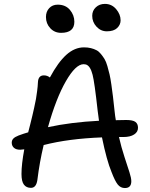

<svg xmlns="http://www.w3.org/2000/svg" viewBox="-20 -994 766 981"><path d="M525.9 -834Q495.1 -834 473.1 -857.7Q451.2 -881.3 451.2 -913.1Q451.2 -939.5 469.7 -956.8Q488.3 -974.1 516.1 -974.1Q550.8 -974.1 573.5 -947.3Q596.2 -920.4 596.2 -890.1Q596.2 -867.7 578.6 -850.8Q561 -834 525.9 -834ZM292 -826.2Q258.8 -826.2 236.8 -849.9Q214.8 -873.5 214.8 -907.2Q214.8 -934.6 231.4 -952.4Q248 -970.2 274.9 -970.2Q314.9 -970.2 337.4 -943.4Q359.9 -916.5 359.9 -882.8Q359.9 -826.2 292 -826.2ZM83 -229Q62 -229 51 -239Q40 -249 40 -265.1Q40 -277.3 48.1 -285.9Q56.2 -294.4 75.2 -301.8Q103 -312 124 -317.9Q126 -324.7 134.5 -358.6Q143.1 -392.6 145.5 -403.6Q147.9 -414.6 154.5 -443.1Q161.1 -471.7 163.8 -488.3Q166.5 -504.9 169.7 -528.6Q172.9 -552.2 173.8 -573.2Q175.3 -608.9 204.1 -608.9Q221.7 -608.9 234.9 -598.1Q276.9 -676.3 319.1 -714.1Q361.3 -752 409.2 -752Q428.7 -752 444.6 -748Q460.4 -744.1 472.9 -737.5Q485.4 -731 495.8 -718Q506.3 -705.1 514.2 -692.1Q522 -679.2 528.6 -656.5Q535.2 -633.8 539.8 -614Q544.4 -594.2 549.1 -561.3Q553.7 -528.3 557.1 -501.2Q560.5 -474.1 564.9 -431.2Q568.4 -397.5 571.8 -379.9Q580.1 -379.9 597.9 -380.4Q615.7 -380.9 625 -380.9Q658.7 -380.9 671.9 -371.1Q685.1 -361.3 685.1 -340.8Q685.1 -319.8 665.3 -306.9Q645.5 -293.9 609.9 -293.9H587.9Q599.6 -242.2 616 -192.1Q632.3 -142.1 641.6 -113.3Q650.9 -84.5 650.9 -67.9Q650.9 -33.2 618.2 -33.2Q596.2 -33.2 581.8 -51Q567.4 -68.8 549.8 -115.2Q525.4 -173.3 501 -292Q330.1 -285.6 203.1 -252.9Q182.1 -165.5 170.9 -74.2Q165 -34.2 138.2 -34.2Q114.7 -34.2 102.3 -50.5Q89.8 -66.9 89.8 -105Q89.8 -154.8 104 -231Q90.3 -229 83 -229ZM407.2 -666Q366.7 -666 316.7 -579.1Q266.6 -492.2 225.1 -344.2Q341.8 -369.6 485.8 -377Q483.9 -389.2 479 -428.2Q462.9 -574.2 453.1 -611.8Q441.4 -658.2 418.5 -664.6Q413.1 -666 407.2 -666Z"/></svg>

Font: Shantell Sans Bouncy
Style: Regular
Weight: 400
Designer: Stephen Nixon, Anya Danilova, Shantell Martin
Foundry: Arrow Type
Version: Version 1.006;[9816181b4]